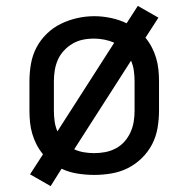

<svg xmlns="http://www.w3.org/2000/svg" viewBox="-20 -586 640 652"><path d="M152 46 82 6 126 -62Q113 -78 104 -95.5Q95 -113 89.5 -132Q84 -151 82 -170.5Q80 -190 80 -210V-310Q80 -339 85 -368.5Q90 -398 103.5 -424Q117 -450 138.5 -471Q160 -492 186.5 -505Q213 -518 242 -524.5Q271 -531 300 -531Q328 -531 356.5 -525Q385 -519 410 -507L448 -566L518 -526L474 -458Q487 -442 496 -424.5Q505 -407 510.5 -388Q516 -369 518 -349.5Q520 -330 520 -310V-210Q520 -181 515 -151.5Q510 -122 496.5 -96Q483 -70 461.5 -49Q440 -28 414 -15Q388 -2 358.5 3Q329 8 300 8Q272 8 243.5 3.5Q215 -1 189 -13ZM175 -140 368 -441Q352 -448 334 -451.5Q316 -455 298 -455Q279 -455 260.5 -451Q242 -447 226 -437.5Q210 -428 197 -414Q184 -400 176.5 -383Q169 -366 166 -347.5Q163 -329 163 -310V-210Q163 -192 165.5 -174Q168 -156 175 -140ZM300 -66Q319 -66 337.5 -69.5Q356 -73 373 -82Q390 -91 402.5 -105Q415 -119 423 -136.5Q431 -154 434 -172.5Q437 -191 437 -210V-310Q437 -328 434.5 -346Q432 -364 425 -380L232 -79Q247 -72 264.5 -69Q282 -66 300 -66Z"/></svg>

Font: Iosevka Custom Extended
Style: Regular
Weight: 400
Width: 7
Monospace: yes
Designer: Belleve Invis
Foundry: Belleve Invis
Version: Version 11.2.4; ttfautohint (v1.8.4)